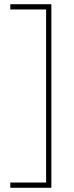

<svg xmlns="http://www.w3.org/2000/svg" viewBox="-20 -734 350 912"><path d="M29 133H199V-689H29V-714H224V158H29Z"/></svg>

Font: Noto Sans Lao Looped SemiCondensed Thin
Style: Regular
Weight: 100
Width: 4
Designer: Mark Frömberg, Ben Mitchell
Foundry: The Fontpad Ltd
Version: Version 1.002; ttfautohint (v1.8.4.7-5d5b)